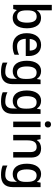

<svg xmlns="http://www.w3.org/2000/svg" viewBox="1350 -2150 1040 3780"><g transform="rotate(90 1870.0 -260.0)"><path d="M184 -760H76V0H157L176 -66H184C212 -25 256 10 334 10C455 10 537 -85 537 -270C537 -454 456 -548 335 -548C259 -548 212 -513 184 -468H179C181 -490 184 -534 184 -577ZM308 -462C386 -462 426 -398 426 -271C426 -146 386 -77 310 -77C213 -77 184 -145 184 -269V-277C184 -402 216 -462 308 -462Z M865 -549C726 -549 633 -446 633 -265C633 -84 736 10 884 10C959 10 1006 -1 1057 -26V-114C1003 -89 956 -76 891 -76C799 -76 747 -136 744 -247H1083V-305C1083 -455 999 -549 865 -549ZM866 -467C941 -467 975 -409 976 -325H747C754 -416 796 -467 866 -467Z M1378 -549C1253 -549 1176 -442 1176 -268C1176 -93 1252 10 1378 10C1445 10 1496 -15 1529 -71H1533C1532 -57 1530 -22 1530 -5V13C1530 104 1483 156 1401 156C1328 156 1265 142 1212 114V207C1263 230 1323 240 1398 240C1560 240 1637 161 1637 7V-539H1548L1536 -468H1532C1496 -523 1445 -549 1378 -549ZM1405 -461C1495 -461 1534 -406 1534 -268V-248C1534 -125 1496 -75 1407 -75C1328 -75 1288 -142 1288 -267C1288 -393 1329 -461 1405 -461Z M1963 -549C1838 -549 1761 -442 1761 -268C1761 -93 1837 10 1963 10C2030 10 2081 -15 2114 -71H2118C2117 -57 2115 -22 2115 -5V13C2115 104 2068 156 1986 156C1913 156 1850 142 1797 114V207C1848 230 1908 240 1983 240C2145 240 2222 161 2222 7V-539H2133L2121 -468H2117C2081 -523 2030 -549 1963 -549ZM1990 -461C2080 -461 2119 -406 2119 -268V-248C2119 -125 2081 -75 1992 -75C1913 -75 1873 -142 1873 -267C1873 -393 1914 -461 1990 -461Z M2429 -744C2395 -744 2368 -727 2368 -683C2368 -640 2395 -622 2429 -622C2462 -622 2490 -640 2490 -683C2490 -727 2462 -744 2429 -744ZM2483 -539H2374V0H2483Z M2899 -549C2834 -549 2773 -523 2741 -467H2735L2720 -539H2635V0H2743V-272C2743 -394 2774 -462 2874 -462C2942 -462 2974 -420 2974 -336V0H3082V-351C3082 -490 3016 -549 2899 -549Z M3405 -549C3280 -549 3203 -442 3203 -268C3203 -93 3279 10 3405 10C3472 10 3523 -15 3556 -71H3560C3559 -57 3557 -22 3557 -5V13C3557 104 3510 156 3428 156C3355 156 3292 142 3239 114V207C3290 230 3350 240 3425 240C3587 240 3664 161 3664 7V-539H3575L3563 -468H3559C3523 -523 3472 -549 3405 -549ZM3432 -461C3522 -461 3561 -406 3561 -268V-248C3561 -125 3523 -75 3434 -75C3355 -75 3315 -142 3315 -267C3315 -393 3356 -461 3432 -461Z"/></g></svg>

Font: Noto Sans Thai Medium
Style: Regular
Weight: 500
Designer: Monotype Design Team
Foundry: Monotype Imaging Inc.
Version: Version 1.901